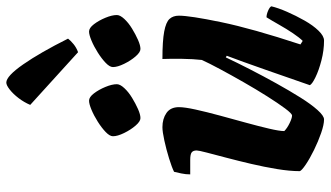

<svg xmlns="http://www.w3.org/2000/svg" viewBox="-234 -788 1023 594"><g transform="rotate(-90 277.0 -491.5)"><path d="M204 0Q188 0 162 -9Q136 -18 109.5 -31Q83 -44 64.5 -56.5Q46 -69 44 -75Q44 -106 50.5 -145.5Q57 -185 66.5 -225.5Q76 -266 85.5 -302Q95 -338 101.5 -363Q108 -388 108 -394Q108 -405 102 -409.5Q96 -414 79 -414H34Q34 -428 37 -442Q40 -456 42 -464Q56 -471 83.5 -479.5Q111 -488 138.5 -494Q166 -500 180 -500Q206 -500 224 -487.5Q242 -475 242 -449Q242 -431 234.5 -397Q227 -363 216 -322.5Q205 -282 194 -242Q183 -202 175.5 -170Q168 -138 168 -123Q177 -114 192.5 -106.5Q208 -99 216 -99Q222 -99 238 -120.5Q254 -142 275.5 -176Q297 -210 319 -248.5Q341 -287 359.5 -321.5Q378 -356 388 -378Q391 -404 391.5 -439Q392 -474 391 -500Q447 -500 476 -494.5Q505 -489 515 -478Q525 -467 525 -449Q525 -415 505 -318.5Q485 -222 436 -73L447 -66Q457 -76 470.5 -96Q484 -116 497 -139Q510 -162 520 -178Q529 -178 540.5 -173Q552 -168 554 -163Q549 -142 537 -114.5Q525 -87 510 -60.5Q495 -34 478.5 -17Q462 0 448 0Q418 0 387 -8Q356 -16 334.5 -26.5Q313 -37 310 -44L357 -179Q369 -214 381.5 -248Q394 -282 401 -301L396 -304Q380 -270 359 -229Q338 -188 315.5 -147.5Q293 -107 272 -73.5Q251 -40 233 -20Q215 0 204 0ZM422 -568Q412 -568 399 -583Q386 -598 376 -618.5Q366 -639 366 -653Q366 -663 379 -675.5Q392 -688 411 -700Q430 -712 448 -719.5Q466 -727 476 -727Q487 -727 498.5 -712Q510 -697 518.5 -676.5Q527 -656 527 -641Q527 -631 515 -618Q503 -605 485 -594Q467 -583 450 -575.5Q433 -568 422 -568ZM208 -568Q198 -568 185 -583Q172 -598 162 -618.5Q152 -639 152 -653Q152 -663 165 -675.5Q178 -688 197 -700Q216 -712 234 -719.5Q252 -727 262 -727Q273 -727 284.5 -712Q296 -697 304.5 -676.5Q313 -656 313 -641Q313 -631 301 -618Q289 -605 271 -594Q253 -583 236 -575.5Q219 -568 208 -568ZM412 -761 249 -909Q257 -928 270 -945Q283 -962 296.5 -972.5Q310 -983 318 -983Q338 -983 374.5 -930.5Q411 -878 454 -792Q448 -784 437 -775Q426 -766 412 -761Z"/></g></svg>

Font: Texturina 72pt 72pt Black
Style: Italic
Weight: 900
Italic angle: -11°
Designer: Guillermo Torres Carreño
Foundry: Omnibus-Type
Version: Version 1.002; ttfautohint (v1.8.3)